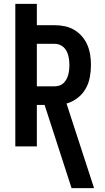

<svg xmlns="http://www.w3.org/2000/svg" viewBox="-20 -755 540 990"><path d="M465 215H349L210 -214H170V0H59V-735H170V-625H263Q289 -625 315 -619.5Q341 -614 363.5 -600.5Q386 -587 403.5 -566.5Q421 -546 431 -522Q441 -498 445 -472Q449 -446 449 -419Q449 -388 443 -356Q437 -324 421 -296.5Q405 -269 379.5 -249.5Q354 -230 323 -221ZM170 -310H263Q275 -310 287 -314Q299 -318 308 -327Q317 -336 323 -347Q329 -358 332 -370Q335 -382 336.5 -394.5Q338 -407 338 -419Q338 -432 336.5 -444.5Q335 -457 332 -469Q329 -481 323 -492Q317 -503 308 -511.5Q299 -520 287 -524.5Q275 -529 263 -529H170Z"/></svg>

Font: Iosevka Term
Style: Bold
Weight: 700
Monospace: yes
Designer: Belleve Invis
Foundry: Belleve Invis
Version: Version 30.0.1